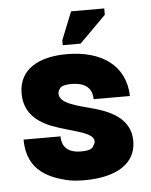

<svg xmlns="http://www.w3.org/2000/svg" viewBox="-46 -614 520 663"><g transform="rotate(-5 213.5 -282.5)"><path d="M221 10C333 10 400 -33 400 -110C400 -180 345 -213 279 -232C214 -250 157 -261 157 -296C157 -303 160 -309 166 -316C172 -322 185 -325 204 -325C240 -325 276 -313 276 -266H402C399 -373 317 -429 197 -429C101 -429 30 -392 30 -307C30 -233 83 -198 149 -178C210 -158 267 -150 267 -120C267 -116 264 -110 259 -102C254 -94 240 -90 217 -90C155 -90 151 -131 151 -148H23C23 -85 49 -48 85 -25C103 -14 122 -6 141 -1C160 5 177 8 192 9C207 10 216 10 221 10ZM340 -553V-575H225L186 -478V-461H248Z"/></g></svg>

Font: OSH Darker Grotesque Black
Style: Regular
Weight: 900
Designer: Gabriel Lam
Foundry: TypeRant
Version: Version 1.000;Glyphs 3.1.1 (3148)